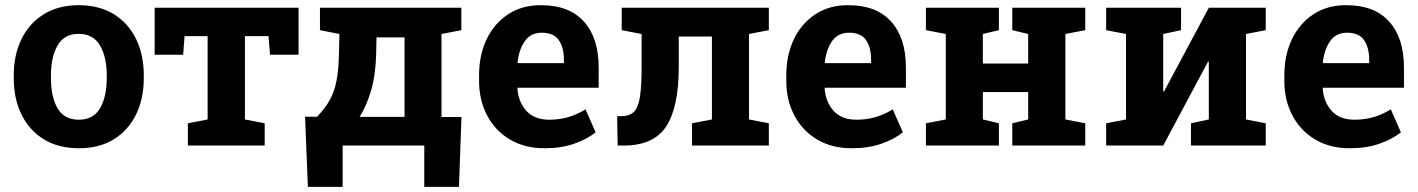

<svg xmlns="http://www.w3.org/2000/svg" viewBox="-20 -558 5437 736"><path d="M282.7 10.3Q204.1 10.3 148.2 -23.9Q92.3 -58.1 62.5 -118.9Q32.7 -179.7 32.7 -258.8V-269Q32.7 -347.7 62.5 -408.4Q92.3 -469.2 148.2 -503.7Q204.1 -538.1 281.7 -538.1Q359.9 -538.1 415.8 -503.9Q471.7 -469.7 501.5 -408.9Q531.2 -348.1 531.2 -269V-258.8Q531.2 -179.7 501.5 -118.9Q471.7 -58.1 416 -23.9Q360.4 10.3 282.7 10.3ZM282.7 -99.1Q337.9 -99.1 363.5 -143.1Q389.2 -187 389.2 -258.8V-269Q389.2 -339.4 363.3 -383.8Q337.4 -428.2 281.7 -428.2Q226.1 -428.2 200.7 -383.8Q175.3 -339.4 175.3 -269V-258.8Q175.3 -186.5 200.7 -142.8Q226.1 -99.1 282.7 -99.1Z M700.2 0V-85.4L775.9 -100.1V-419.4H687.5L682.1 -348.1H572.8V-528.3H1124.5V-348.1H1015.1L1009.3 -419.4H918.9V-100.1L994.6 -85.4V0Z M1160.2 158.2 1149.4 -110.4H1195.3Q1227.1 -143.6 1244.6 -175.5Q1262.2 -207.5 1270 -248.5Q1277.8 -289.6 1279.3 -350.1L1281.2 -427.7L1206.5 -442.4V-528.3H1748.5V-442.4L1672.4 -427.7V-109.4H1749L1739.3 158.2H1606.4V0H1293.5V158.2ZM1358.4 -109.9H1530.8V-414.6H1423.3L1421.9 -350.1Q1419.9 -271.5 1402.8 -212.2Q1385.7 -152.8 1358.4 -109.9Z M2067.4 10.3Q1991.2 10.3 1934.8 -23.2Q1878.4 -56.6 1847.4 -115.2Q1816.4 -173.8 1816.4 -249V-268.6Q1816.4 -347.2 1845.7 -408Q1875 -468.8 1928.5 -503.7Q1981.9 -538.6 2054.7 -538.1Q2161.6 -538.1 2218.3 -475.3Q2274.9 -412.6 2274.9 -299.3V-221.7H1964.4L1963.4 -218.8Q1967.3 -166.5 1998 -132.8Q2028.8 -99.1 2085.4 -99.1Q2124.5 -99.1 2158.4 -109.1Q2192.4 -119.1 2224.6 -138.7L2263.2 -50.8Q2230.5 -24.4 2180.9 -7.1Q2131.3 10.3 2067.4 10.3ZM1965.3 -315.9H2141.6V-328.6Q2141.6 -376.5 2121.8 -404.5Q2102.1 -432.6 2057.1 -432.6Q2014.2 -432.6 1991.7 -400.1Q1969.2 -367.7 1963.9 -318.4Z M2347.7 0 2345.7 -112.3 2361.3 -112.8Q2394 -112.8 2410.6 -129.9Q2427.2 -147 2433.3 -188.2Q2439.5 -229.5 2439.5 -303.2V-427.7L2363.3 -442.4V-528.3H2927.2V-442.4L2851.1 -427.7V-100.1L2927.2 -85.4V0H2632.8V-85.4L2709 -100.1V-418H2582V-303.2Q2582 -147 2533.9 -73.5Q2485.8 0 2370.1 0Z M3245.1 10.3Q3168.9 10.3 3112.5 -23.2Q3056.2 -56.6 3025.1 -115.2Q2994.1 -173.8 2994.1 -249V-268.6Q2994.1 -347.2 3023.4 -408Q3052.7 -468.8 3106.2 -503.7Q3159.7 -538.6 3232.4 -538.1Q3339.4 -538.1 3396 -475.3Q3452.6 -412.6 3452.6 -299.3V-221.7H3142.1L3141.1 -218.8Q3145 -166.5 3175.8 -132.8Q3206.5 -99.1 3263.2 -99.1Q3302.2 -99.1 3336.2 -109.1Q3370.1 -119.1 3402.3 -138.7L3440.9 -50.8Q3408.2 -24.4 3358.6 -7.1Q3309.1 10.3 3245.1 10.3ZM3143.1 -315.9H3319.3V-328.6Q3319.3 -376.5 3299.6 -404.5Q3279.8 -432.6 3234.9 -432.6Q3191.9 -432.6 3169.4 -400.1Q3147 -367.7 3141.6 -318.4Z M3529.3 0V-85.4L3605.5 -100.1V-427.7L3529.3 -442.4V-528.3H3809.1V-442.4L3747.6 -427.7V-314.5H3921.4V-427.7L3860.4 -442.4V-528.3H4140.1V-442.4L4064 -427.7V-100.1L4140.1 -85.4V0H3860.4V-85.4L3921.4 -100.1V-205.1H3747.6V-100.1L3809.1 -85.4V0Z M4220.2 0V-85.4L4296.4 -100.1V-427.7L4220.2 -442.4V-528.3H4507.3V-442.4L4439 -427.7V-207.5L4441.9 -207L4613.8 -528.3H4832V-442.4L4756.3 -427.7V-100.1L4832 -85.4V0H4545.4V-85.4L4613.8 -100.1V-321.3L4610.8 -321.8L4439 0Z M5154.3 10.3Q5078.1 10.3 5021.7 -23.2Q4965.3 -56.6 4934.3 -115.2Q4903.3 -173.8 4903.3 -249V-268.6Q4903.3 -347.2 4932.6 -408Q4961.9 -468.8 5015.4 -503.7Q5068.8 -538.6 5141.6 -538.1Q5248.5 -538.1 5305.2 -475.3Q5361.8 -412.6 5361.8 -299.3V-221.7H5051.3L5050.3 -218.8Q5054.2 -166.5 5085 -132.8Q5115.7 -99.1 5172.4 -99.1Q5211.4 -99.1 5245.4 -109.1Q5279.3 -119.1 5311.5 -138.7L5350.1 -50.8Q5317.4 -24.4 5267.8 -7.1Q5218.3 10.3 5154.3 10.3ZM5052.2 -315.9H5228.5V-328.6Q5228.5 -376.5 5208.7 -404.5Q5189 -432.6 5144 -432.6Q5101.1 -432.6 5078.6 -400.1Q5056.2 -367.7 5050.8 -318.4Z"/></svg>

Font: Roboto Slab
Style: Bold
Weight: 700
Designer: Google
Version: Version 2.000; ttfautohint (v1.8.1.43-b0c9)